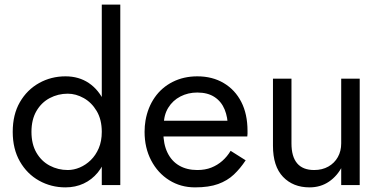

<svg xmlns="http://www.w3.org/2000/svg" viewBox="-20 -800 1650 830"><path d="M420 -780V0H500V-780ZM35 -230Q35 -156 66 -102Q97 -48 149 -19Q201 10 263 10Q306 10 341.5 -6.5Q377 -23 402.5 -54Q428 -85 442 -129.5Q456 -174 456 -230Q456 -305 431.5 -358.5Q407 -412 364 -441Q321 -470 263 -470Q201 -470 149 -441Q97 -412 66 -358.5Q35 -305 35 -230ZM116 -230Q116 -283 137.5 -320Q159 -357 195 -376Q231 -395 273 -395Q308 -395 342 -376Q376 -357 398 -320Q420 -283 420 -230Q420 -190 407 -159.5Q394 -129 372.5 -108Q351 -87 325 -76Q299 -65 273 -65Q231 -65 195 -84Q159 -103 137.5 -140Q116 -177 116 -230Z M666 -210H1049L1029 -278H666ZM965 -250V-230L1049 -210Q1050 -216 1050 -222Q1050 -228 1050 -234Q1050 -307 1023 -359.5Q996 -412 947 -441Q898 -470 833 -470Q774 -470 726.5 -446Q679 -422 649 -379Q619 -336 609 -279Q607 -267 606 -255Q605 -243 605 -230Q605 -161 633.5 -106.5Q662 -52 711.5 -21Q761 10 823 10Q883 10 923 -4.5Q963 -19 991 -45.5Q1019 -72 1042 -107L977 -148Q962 -123 941 -104.5Q920 -86 893.5 -75.5Q867 -65 833 -65Q788 -65 755 -84Q722 -103 704 -140Q686 -177 686 -230L688 -260Q688 -303 707.5 -334.5Q727 -366 760 -383Q793 -400 833 -400Q878 -400 907.5 -380.5Q937 -361 951 -327Q965 -293 965 -250Z M1455 0H1535V-460H1455ZM1240 -180V-460H1160V-170Q1160 -81 1203.5 -35.5Q1247 10 1318 10Q1366 10 1402.5 -15Q1439 -40 1460 -82.5Q1481 -125 1481 -180H1455Q1455 -147 1440.5 -121Q1426 -95 1399.5 -80Q1373 -65 1338 -65Q1289 -65 1264.5 -94Q1240 -123 1240 -180Z"/></svg>

Font: Jost* Book
Style: Regular
Weight: 400
Version: Version 3.000